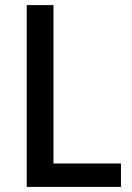

<svg xmlns="http://www.w3.org/2000/svg" viewBox="-20 -734 518 754"><path d="M85 0V-714H190V-92H455V0Z"/></svg>

Font: Noto Sans Lao UI SemCond Med
Style: Regular
Weight: 500
Width: 4
Designer: Monotype Design Team
Foundry: Monotype Imaging Inc.
Version: Version 2.000; ttfautohint (v1.8.4.7-5d5b)